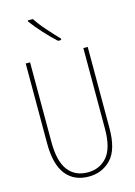

<svg xmlns="http://www.w3.org/2000/svg" viewBox="-140 -1024 781 1107"><g transform="rotate(-15 250.0 -470.5)"><path d="M298 -792V-801Q267 -833 231 -873.5Q195 -914 171 -951H141V-944Q167 -908 206 -865.5Q245 -823 279 -792ZM435 -230V-714H409V-233Q409 -117 365 -66Q321 -15 250 -15Q174 -15 132.5 -69Q91 -123 91 -239V-714H65V-236Q65 -112 113 -51Q161 10 249 10Q329 10 382 -45.5Q435 -101 435 -230Z"/></g></svg>

Font: Noto Sans Mono UI Condensed Thin
Style: Regular
Weight: 250
Width: 3
Designer: Monotype Design team
Foundry: Monotype Imaging Inc.
Version: 1.000